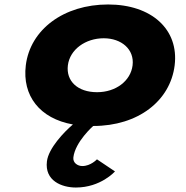

<svg xmlns="http://www.w3.org/2000/svg" viewBox="-20 -548 833 858"><path d="M283.3 -256C292.1 -327 362.3 -377 443.4 -377C523.3 -377 581.2 -327 572.5 -256C563.9 -186 497.3 -136 413.8 -136C326.7 -136 274.7 -186 283.3 -256ZM95.3 -256C78.7 -120.7 157.1 -18.3 305.8 8.2C265.7 42.2 196.8 114.7 189.7 173C179 260 256.2 290 319.1 290C430.5 290 493.8 218 493.8 218L413.3 164C413.3 164 385.4 194 347.9 194C327.3 194 304.8 180 307.9 155C316.5 85 396.5 15 396.5 15C598.3 15 741.1 -98 760.5 -256C780.2 -416 657.9 -528 463.1 -528C264.7 -528 115 -416 95.3 -256Z"/></svg>

Font: Hussar
Style: BdSuprExtOblOne
Weight: 700
Foundry: Cannot Into Space Fonts
Version: Version 2.00